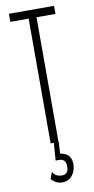

<svg xmlns="http://www.w3.org/2000/svg" viewBox="-92 -663 433 888"><g transform="rotate(-10 125.0 -218.5)"><path d="M104 0V-586H18V-624H230V-586H141V0ZM126 187Q97 187 75 162L87 130Q94 144 105.5 149.5Q117 155 130 155Q161 155 161 118Q161 82 129 82H113L119 0H142L139 54Q191 62 191 112Q191 143 173.5 165Q156 187 126 187Z"/></g></svg>

Font: Inconsolata UltraCondensed Light
Style: Regular
Weight: 300
Width: 1
Monospace: yes
Designer: Raph Levien, Cyreal, Brenton Simpson
Foundry: Raph Levien, Cyreal, Google
Version: Version 3.001; ttfautohint (v1.8.2.53-6de2)